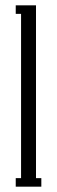

<svg xmlns="http://www.w3.org/2000/svg" viewBox="-20 -700 214 720"><path d="M39 0V-32H59V-648H39V-680H115V-32H135V0Z"/></svg>

Font: Margherita Variable
Style: Regular
Weight: 400
Designer: James Puckett
Foundry: Dunwich Type Founders
Version: Version 1.008